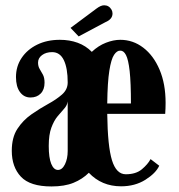

<svg xmlns="http://www.w3.org/2000/svg" viewBox="-20 -678 660 709"><path d="M170 10.5Q91 10.5 57.2 -25.5Q23.5 -61.5 23.5 -121Q23.5 -170.5 44.2 -202.2Q65 -234 95.8 -255.5Q126.5 -277 157.2 -293.8Q188 -310.5 209 -329Q230 -347.5 230 -373.5Q230 -426 215.8 -455.8Q201.5 -485.5 172.5 -485.5Q150 -485.5 135.2 -474.5Q120.5 -463.5 120.5 -447Q120.5 -433 126.5 -423.2Q132.5 -413.5 138.5 -402.2Q144.5 -391 144.5 -372.5Q144.5 -347 130.2 -332.5Q116 -318 92.5 -318Q68.5 -318 53.8 -338Q39 -358 39 -393.5Q39 -433 59.8 -464Q80.5 -495 117 -513Q153.5 -531 201 -531Q237 -531 267 -520Q297 -509 319 -486.5Q343.5 -509.5 371.2 -520.2Q399 -531 424 -531Q471 -531 509 -502Q547 -473 569.2 -420.8Q591.5 -368.5 591.5 -298Q591.5 -277.5 590 -257.5H376Q377.5 -138 393.5 -86.2Q409.5 -34.5 444.5 -34.5Q482 -34.5 504 -53Q526 -71.5 536 -90.5L568 -66Q555.5 -38.5 517 -14.2Q478.5 10 427 10Q355.5 10 308 -40Q284.5 -16.5 251.5 -3Q218.5 10.5 170 10.5ZM424 -491Q412 -491.5 401.2 -475.5Q390.5 -459.5 383.8 -417.2Q377 -375 376 -296H463.5Q463.5 -373 458.8 -415.5Q454 -458 445.2 -474.8Q436.5 -491.5 424 -491ZM194 -50.5Q209.5 -50.5 219.8 -71.2Q230 -92 230 -120.5V-303.5Q228 -289 217.2 -277Q206.5 -265 193 -249Q179.5 -233 169.8 -207Q160 -181 160 -139Q160 -95.5 169.2 -73Q178.5 -50.5 194 -50.5ZM270.5 -543.5 240.5 -575 336.5 -646.5Q352.5 -658.5 364.5 -658.5Q382.5 -658.5 392 -642Q395.5 -635.5 395.5 -628Q395.5 -607 369 -596Z"/></svg>

Font: Imbue 10pt ExtraBold
Style: Regular
Weight: 800
Designer: Tyler Finck
Foundry: Etcetera Type Company
Version: Version 1.102; ttfautohint (v1.8.3)